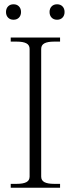

<svg xmlns="http://www.w3.org/2000/svg" viewBox="-20 -875 330 895"><path d="M8 -819Q8 -835 17.5 -845Q27 -855 43 -855Q59 -855 68.5 -845Q78 -835 78 -819Q78 -803 68.5 -793Q59 -783 43 -783Q27 -783 17.5 -793Q8 -803 8 -819ZM211 -819Q211 -835 220.5 -845Q230 -855 246 -855Q262 -855 271.5 -845Q281 -835 281 -819Q281 -803 271.5 -793Q262 -783 246 -783Q230 -783 220.5 -793Q211 -803 211 -819ZM30 -18H58Q88 -18 103 -26Q118 -34 118 -52V-647Q118 -665 103 -673Q88 -681 58 -681H30V-700H260V-681H232Q202 -681 187 -673Q172 -665 172 -647V-52Q172 -34 187 -26Q202 -18 232 -18H260V0H30Z"/></svg>

Font: Taviraj ExtraLight
Style: Regular
Weight: 200
Designer: Katatrad Team
Foundry: CadsonDemak
Version: Version 1.030